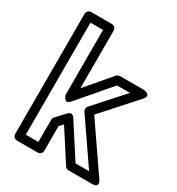

<svg xmlns="http://www.w3.org/2000/svg" viewBox="-184 -866 924 1005"><g transform="rotate(30 277.5 -363.5)"><path d="M396.6 -25 267 -225.6C265.2 -228.4 250 -253.2 227.6 -229L178.6 -176C174.4 -171.4 172 -165.2 172 -159V-25H96V-702H172V-311C172 -311 184.6 -258.1 216 -294.7L380.5 -487H459L303.4 -313.7C295.5 -304.9 295.5 -291.4 301.4 -282.8L478.5 -25ZM362 13.6C366.3 20.3 374.5 25 383 25H526C574.7 25 546.6 -14.2 546.6 -14.2L353.7 -294.9L533.6 -495.3C566.7 -532.1 515 -537 515 -537H369C362.2 -537 354.8 -533.8 350 -528.3L222 -378.7V-727C222 -737.7 212.1 -752 197 -752H71C60.3 -752 46 -742.1 46 -727V0C46 10.7 55.9 25 71 25H197C207.7 25 222 15.1 222 0V-149.2L242.5 -171.4Z"/></g></svg>

Font: Fog Sans
Style: Outline
Weight: 700
Foundry: Intel Corporation
Version: Version 1.00